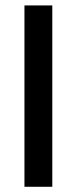

<svg xmlns="http://www.w3.org/2000/svg" viewBox="-20 -698 287 717"><path d="M71.3 -677.7V-0.5H175.3V-677.7Z"/></svg>

Font: Vazirmatn Medium
Style: Regular
Weight: 500
Designer: Saber Rastikerdar
Foundry: Saber Rastikerdar
Version: Version 33.003